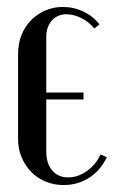

<svg xmlns="http://www.w3.org/2000/svg" viewBox="-20 -523 327 552"><path d="M32 -368Q32 -397 41.5 -421.5Q51 -446 68.5 -464Q86 -482 109.5 -492.5Q133 -503 160 -503Q192 -503 219.5 -490Q247 -477 266 -453L251 -441Q236 -460 214 -471Q192 -482 171 -482Q145 -482 129 -464Q113 -446 113 -416V-257H220V-237H113V-88Q113 -53 130 -33Q147 -13 176 -13Q204 -13 230 -31.5Q256 -50 269 -79L287 -71Q269 -33 236.5 -12Q204 9 163 9Q135 9 111 -1Q87 -11 69.5 -29Q52 -47 42 -71Q32 -95 32 -123Z"/></svg>

Font: Moniqa SemBd Narrow Heading
Style: Regular
Weight: 600
Width: 4
Designer: Rajesh Rajput
Foundry: Rajesh Rajput
Version: Version 1.000